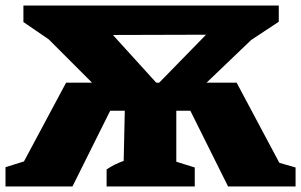

<svg xmlns="http://www.w3.org/2000/svg" viewBox="-36 -677 1093 697"><path d="M-16 0V-70L51 -91L204 -377H298L141 -534L49 -597V-657H976V-598L876 -532L714 -377H823L978 -86L1037 -69V0H792L655 -275H604V-90L671 -69V0H351V-62Q366 -72 380 -79Q394 -86 413 -93L417 -275H364L227 0ZM374 -550 531 -377H542L712 -551Z"/></svg>

Font: Piazzolla ExtraBold
Style: Regular
Weight: 800
Designer: Juan Pablo del Peral
Foundry: Huerta Tipografica
Version: Version 1.330